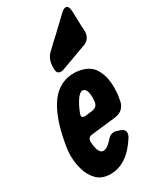

<svg xmlns="http://www.w3.org/2000/svg" viewBox="-241 -976 866 1052"><g transform="rotate(-30 192.5 -450.5)"><path d="M174 -615Q147 -615 147 -647V-657Q147 -703 173 -733Q219 -778 255 -810Q296 -848 336 -887Q357 -908 370 -908Q391 -908 392 -869L394 -816Q394 -780 397 -742Q397 -699 360 -680L190 -618Q182 -615 174 -615ZM129 7Q76 7 45 -23.5Q14 -54 1 -99.5Q-12 -145 -12 -189Q-12 -225 -3 -269Q18 -390 63 -469Q123 -573 230 -573H240Q320 -566 351 -517.5Q382 -469 382 -396Q382 -371 379 -345L372 -306Q358 -259 307 -250L150 -232Q121 -230 121 -200Q126 -123 158 -123Q171 -123 185 -132.5Q199 -142 209 -154Q226 -174 237.5 -179Q249 -184 258 -184Q263 -184 267 -183Q271 -182 296 -174Q308 -169 314.5 -162Q321 -155 321 -142Q321 -132 313 -118Q235 7 129 7ZM168 -338 216 -344Q245 -350 250 -377Q252 -391 252 -405Q252 -467 222 -467Q206 -467 186 -438.5Q166 -410 148 -363Q146 -357 146 -352Q146 -342 153 -340Q160 -338 168 -338Z"/></g></svg>

Font: Bangerz
Style: Bold
Weight: 700
Designer: vernon adams
Foundry: Vernon Adams
Version: Version 2.10;February 7, 2025;FontCreator 13.0.0.2683 64-bit